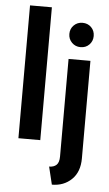

<svg xmlns="http://www.w3.org/2000/svg" viewBox="-59 -706 546 960"><g transform="rotate(5 213.5 -225.5)"><path d="M52.1 0V-666.7H161.8V0ZM238.9 216.7 217.4 127.8Q241 127.8 254.2 115.3Q267.4 102.8 267.4 72.9V-416.7H377.1V72.9Q377.1 141 337.8 178.8Q298.6 216.7 238.9 216.7ZM321.5 -480.6Q295.8 -480.6 278.1 -498.3Q260.4 -516 260.4 -541.7Q260.4 -568.1 278.1 -585.4Q295.8 -602.8 321.5 -602.8Q347.9 -602.8 365.3 -585.4Q382.6 -568.1 382.6 -541.7Q382.6 -516 365.3 -498.3Q347.9 -480.6 321.5 -480.6Z"/></g></svg>

Font: Afacad SemiBold
Style: Regular
Weight: 600
Designer: Kristian Moeller
Foundry: Dicotype
Version: Version 1.000